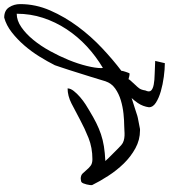

<svg xmlns="http://www.w3.org/2000/svg" viewBox="34 -720 805 914"><g transform="rotate(-90 437.0 -263.5)"><path d="M592.8 118.2Q564.5 118.2 527.8 113.3Q491.2 108.4 459 99.1Q426.8 89.8 404.8 75.7Q382.8 61.5 382.8 43Q386.7 13.7 403.3 -10.7Q414.1 -26.4 426.8 -40Q422.9 -38.1 418 -37.1Q393.6 -29.3 372.1 -22.5Q350.6 -15.6 341.8 -12.7Q339.8 -11.7 332 -10.3Q324.2 -8.8 314 -6.8Q303.7 -4.9 293.9 -2.9L279.3 0H272.5Q227.5 0 187.5 -22Q147.5 -43.9 114.7 -77.6Q82 -111.3 56.2 -151.4Q30.3 -191.4 12.7 -227.5Q11.7 -231.4 12.7 -238.8Q13.7 -246.1 15.6 -254.4Q17.6 -262.7 20.5 -269.5Q23.4 -276.4 26.4 -278.3Q26.4 -279.3 32.7 -280.8Q39.1 -282.2 43 -282.2Q58.6 -282.2 67.4 -273.4Q76.2 -264.6 84.5 -254.4Q92.8 -244.1 104 -235.4Q115.2 -226.6 135.7 -226.6Q190.4 -226.6 236.8 -245.1Q283.2 -263.7 323.7 -285.6Q364.3 -307.6 400.9 -326.2Q437.5 -344.7 472.7 -344.7Q472.7 -331.1 460.4 -315.4Q448.2 -299.8 431.2 -285.2Q414.1 -270.5 396 -258.8Q377.9 -247.1 367.2 -241.2Q335 -221.7 308.6 -208.5Q282.2 -195.3 254.9 -186Q227.5 -176.8 197.3 -171.9Q167 -167 127 -165Q130.9 -160.2 141.6 -149.4L187.5 -103.5Q198.2 -92.8 203.1 -88.9Q211.9 -81.1 223.6 -77.6Q235.4 -74.2 247.6 -73.7Q259.8 -73.2 272 -74.2Q284.2 -75.2 294.9 -75.2Q319.3 -75.2 352.1 -78.6Q384.8 -82 416 -91.3Q447.3 -100.6 472.2 -118.2Q497.1 -135.7 506.8 -165Q508.8 -170.9 514.2 -189.5Q519.5 -208 527.3 -232.4Q535.2 -256.8 543.9 -285.2Q552.7 -313.5 560.5 -337.9Q568.4 -362.3 574.7 -380.9Q581.1 -399.4 583 -405.3Q600.6 -440.4 624.5 -479Q648.4 -517.6 677.7 -551.3Q707 -585 740.2 -610.8Q773.4 -636.7 809.6 -646.5Q843.8 -646.5 858.9 -623Q874 -599.6 874 -570.3Q874 -497.1 843.8 -427.7Q813.5 -358.4 767.1 -295.9Q720.7 -233.4 664.6 -180.7Q608.4 -127.9 556.6 -88.9Q556.6 -85.9 555.2 -80.6Q553.7 -75.2 551.8 -69.3Q549.8 -63.5 547.9 -58.1Q545.9 -52.7 544.9 -50.8Q543.9 -49.8 543 -49.8H540Q538.1 -49.8 535.6 -50.3Q533.2 -50.8 532.2 -50.8L516.6 -54.7Q513.7 -48.8 509.8 -44.9Q499 -32.2 489.7 -22.9Q480.5 -13.7 473.1 -3.9Q465.8 5.9 462.9 25.4Q454.1 43.9 462.4 52.7Q470.7 61.5 491.2 65.4Q511.7 69.3 541.5 69.8Q571.3 70.3 603.5 72.3ZM828.1 -586.9Q795.9 -586.9 764.2 -564.9Q732.4 -543 703.6 -507.8Q674.8 -472.7 650.4 -428.2Q626 -383.8 607.9 -339.4Q589.8 -294.9 579.6 -253.4Q569.3 -211.9 569.3 -183.6Q569.3 -181.6 569.8 -179.7Q570.3 -177.7 570.3 -176.8Q626 -210 672.9 -253.4Q719.7 -296.9 754.4 -349.6Q789.1 -402.3 808.6 -461.9Q828.1 -521.5 828.1 -586.9Z"/></g></svg>

Font: La Belle Aurore
Style: Regular
Weight: 400
Version: Version 1.001 2001